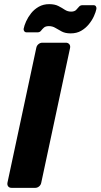

<svg xmlns="http://www.w3.org/2000/svg" viewBox="-20 -906 485 926"><path d="M36 0Q25 0 19.5 -7Q14 -14 16 -25L155 -675Q157 -686 165.5 -693Q174 -700 184 -700H298Q308 -700 314 -693Q320 -686 318 -675L179 -25Q177 -14 168.5 -7Q160 0 150 0ZM321 -745Q295 -745 278 -754Q261 -763 247 -771.5Q233 -780 216 -780Q200 -780 192 -773Q184 -766 178 -758Q172 -750 161 -750H108Q101 -750 97 -755.5Q93 -761 94 -767Q97 -783 106 -803Q115 -823 130 -842Q145 -861 167 -873.5Q189 -886 217 -886Q244 -886 261.5 -877Q279 -868 292.5 -859Q306 -850 323 -850Q339 -850 347 -858Q355 -866 361 -873.5Q367 -881 378 -881H431Q439 -881 442.5 -875.5Q446 -870 445 -863Q442 -848 433 -828Q424 -808 408.5 -789Q393 -770 371.5 -757.5Q350 -745 321 -745Z"/></svg>

Font: Rubik SemiBold
Style: Italic
Weight: 600
Italic angle: -12°
Designer: Hubert and Fischer
Foundry: Hubert and Fischer
Version: Version 2.300;gftools[0.9.30]